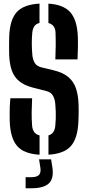

<svg xmlns="http://www.w3.org/2000/svg" viewBox="-20 -828 474 1038"><path d="M193.9 8.5Q109.2 3.6 72.7 -38.6Q36.2 -80.7 32.7 -171.1Q32.2 -191.6 32.2 -212.7Q32.1 -233.9 33 -255.1Q33.8 -276.2 36 -296.8H153.6Q151.6 -257.9 151.2 -219.9Q150.8 -181.8 153.6 -148.5Q155.3 -127.1 165 -113.8Q174.7 -100.6 193.9 -95.9ZM242 8.3V-96Q259.5 -101.2 268.3 -114.3Q277.2 -127.3 279 -148.5Q280.9 -168.9 281.5 -187.3Q282.1 -205.6 281.5 -224.4Q280.8 -243.1 279 -264.4Q277.3 -290.3 266.8 -309.8Q256.3 -329.2 230.9 -335.7L157.8 -354.4Q109.9 -366.7 82.5 -390.2Q55 -413.6 43 -449.3Q31 -485 29.5 -533.8Q29 -558.9 29.1 -582.6Q29.3 -606.2 29.8 -630Q33 -720.3 69.9 -761.9Q106.8 -803.6 193.6 -808.5V-704.1Q175.1 -699.4 165.9 -686.5Q156.8 -673.7 154.6 -652.3Q151.8 -623 151.9 -593.2Q152 -563.3 154.6 -533.8Q156.7 -506.5 167.5 -488.2Q178.4 -469.9 205.3 -463.5L269.7 -448Q320.7 -435.8 349.4 -411.4Q378.2 -387.1 390.6 -350.4Q403 -313.8 404.7 -264.4Q405.3 -247.1 405.3 -231.9Q405.3 -216.8 404.9 -202Q404.5 -187.3 403.8 -171.1Q400.3 -80.8 363.5 -38.7Q326.6 3.5 242 8.3ZM279.2 -506.8Q280.7 -543.2 281.2 -579.6Q281.6 -616 280.1 -652.3Q279.5 -673.2 269.7 -686Q259.9 -698.8 241.7 -703.6V-808.3Q322.9 -803.5 360.1 -761.6Q397.3 -719.7 400.8 -629.8Q401.8 -606.5 401.2 -572.6Q400.6 -538.8 399.2 -506.8ZM118.5 189.8V129.9H149.5Q178.4 129.9 190.4 118Q202.3 106.2 198.3 79.1L191.2 33.4H256.3L263.5 79.1Q271.7 137.5 244 163.6Q216.3 189.8 149.5 189.8Z"/></svg>

Font: Big Shoulders Stencil Display SC Thin
Style: Regular
Weight: 100
Designer: Patric King
Foundry: XO Type Co
Version: Version 2.001